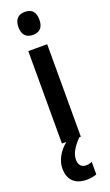

<svg xmlns="http://www.w3.org/2000/svg" viewBox="-188 -855 610 1060"><g transform="rotate(-20 117.5 -325.0)"><path d="M118 -819C77 -819 56 -796 56 -751C56 -707 78 -684 118 -684C158 -684 179 -707 179 -751C179 -795 160 -819 118 -819ZM104 46C104 12 121 -21 164 -66H173V-609H62V-66H88C45 -31 17 17 17 65C17 129 52 169 124 169C149 169 169 164 182 159V85C174 89 164 93 147 93C120 93 104 75 104 46Z"/></g></svg>

Font: Noto Sans Malayalam UI ExtraCondensed SemiBold
Style: Regular
Weight: 600
Width: 2
Designer: Jelle Bosma - Monotype Design Team
Foundry: Monotype Imaging Inc.
Version: Version 2.104